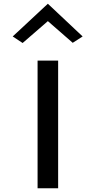

<svg xmlns="http://www.w3.org/2000/svg" viewBox="-20 -1017 506 1027"><path d="M48 -822 101 -787 236 -904 369 -788 422 -822 236 -997ZM291 -10V-693H181V-10Z"/></svg>

Font: Bluebird
Style: LiExt
Weight: 300
Designer: Jasper
Foundry: Cannot Into Space Fonts
Version: Version 0.98